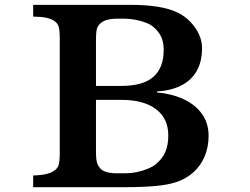

<svg xmlns="http://www.w3.org/2000/svg" viewBox="-20 -780 1040 800"><path d="M525.9 -759.8Q586.9 -759.8 636.7 -752Q686.5 -744.1 721.2 -727.1Q750 -712.9 772.7 -689.5Q795.4 -666 808.6 -637.9Q821.8 -609.9 821.8 -580.1Q821.8 -522 798.8 -482.9Q775.9 -443.8 733.6 -423.1Q691.4 -402.3 633.8 -398.9V-395Q696.8 -389.2 745.4 -366.5Q793.9 -343.8 821.5 -305.4Q849.1 -267.1 849.1 -213.9Q849.1 -167.5 833 -128.9Q816.9 -90.3 786.6 -62.7Q756.3 -35.2 713.9 -21Q680.2 -9.8 627 -4.9Q573.7 0 494.1 0H118.2V-48.8Q152.8 -49.8 174.6 -55.4Q196.3 -61 210 -71.8Q218.3 -78.6 222.2 -86.9Q226.1 -95.2 227.5 -109.1Q229 -123 229 -146V-616.2Q229 -639.2 227.5 -652.8Q226.1 -666.5 222.2 -675Q218.3 -683.6 210 -689.9Q195.8 -701.2 174.3 -705.8Q152.8 -710.4 118.2 -710.9V-759.8ZM462.9 -702.1Q444.3 -702.1 427.7 -697.8Q411.1 -693.4 398.9 -683.1Q390.6 -675.8 386.5 -667.2Q382.3 -658.7 381.1 -645.3Q379.9 -631.8 379.9 -608.9V-421.9H482.9Q576.7 -421.9 619.4 -460Q662.1 -498 662.1 -571.8Q662.1 -603.5 651.9 -626Q641.6 -648.4 620.1 -667Q607.4 -678.2 586.4 -686Q565.4 -693.8 542.5 -698Q519.5 -702.1 501 -702.1ZM379.9 -150.9Q379.9 -127.9 381.6 -114.7Q383.3 -101.6 387.5 -93.3Q391.6 -85 398.9 -77.1Q407.2 -67.9 424.6 -63Q441.9 -58.1 462.9 -58.1H505.9Q526.4 -58.1 550.3 -63Q574.2 -67.9 595.9 -76.9Q617.7 -85.9 630.9 -97.2Q657.2 -119.6 669.2 -147.7Q681.2 -175.8 681.2 -215.8Q681.2 -286.6 629.9 -325.2Q578.6 -363.8 486.8 -363.8H379.9Z"/></svg>

Font: BIZ UDPMincho
Style: Bold
Weight: 700
Designer: TypeBank Co., Ltd.
Foundry: Morisawa Inc.
Version: Version 1.06